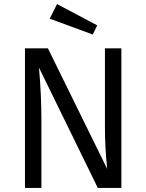

<svg xmlns="http://www.w3.org/2000/svg" viewBox="-20 -926 721 946"><path d="M261 -906 459 -801 437 -756 225 -834ZM578 -688V0H462L172 -593Q184 -461 184 -332V0H103V-688H216L508 -94Q497 -199 497 -303V-688Z"/></svg>

Font: FiraGO Book
Style: Regular
Weight: 350
Designer: bBox Type
Foundry: bBox Type GmbH
Version: Version 1.001;PS 001.001;hotconv 1.0.88;makeotf.lib2.5.64775